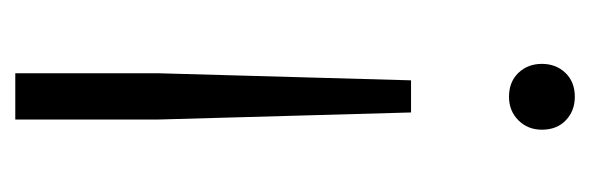

<svg xmlns="http://www.w3.org/2000/svg" viewBox="-274 -250 754 245"><g transform="rotate(90 102.5 -127.0)"><path d="M73 47 82 -275H123L132 47V230H73ZM145 -442Q145 -424 133 -412Q121 -400 103 -400Q84 -400 72.5 -412Q61 -424 61 -442Q61 -460 72.5 -472Q84 -484 103 -484Q121 -484 133 -472.5Q145 -461 145 -442Z"/></g></svg>

Font: Metropolitano Light
Style: Regular
Weight: 300
Designer: Fonts by Alex Slobzheninov & Chris M. Simpson / Changes by Cristiano Sobral
Foundry: Fonts by Alex Slobzheninov & Chris M. Simpson / Changes by Cristiano Sobral
Version: Version 1.00;August 30, 2020;FontCreator 13.0.0.2681 64-bit